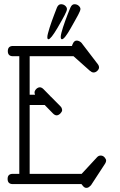

<svg xmlns="http://www.w3.org/2000/svg" viewBox="-20 -886 575 923"><path d="M333.5 -615.7 413.6 -544.4 414.1 -544.9C418.9 -540 424.3 -537.6 430.2 -537.6C433.4 -537.6 436.6 -538.3 439.7 -539.8C442.8 -541.3 445.6 -543.2 448 -545.7C450.4 -548.1 452.4 -550.7 453.9 -553.5C455.3 -556.2 456.1 -558.9 456.1 -561.5C456.1 -567.4 453.9 -572.9 449.7 -578.1L371.6 -680.2C369 -683.1 365.6 -685.6 361.3 -687.7C357.1 -689.9 353 -690.9 349.1 -690.9C344.2 -690.9 340.3 -689.5 337.2 -686.5C334.1 -683.6 331.4 -679.4 329.1 -673.8L325.7 -665H42.5C25.9 -665 17.6 -656.7 17.6 -640.1C17.6 -623.9 25.9 -615.7 42.5 -615.7H72.8V-50.3H41.5C24.9 -50.3 16.6 -42.2 16.6 -25.9C16.6 -9.3 24.9 -1 41.5 -1H371.6L377.4 6.3C383 13.8 389 17.4 395.5 17.1C399.4 17.1 402.9 16.1 406 14.2C409.1 12.2 412.9 9 417.5 4.4L485.4 -99.6C488.6 -104.8 490.2 -109.5 490.2 -113.8C490.2 -118.7 487.7 -123.9 482.7 -129.6C477.6 -135.3 471.4 -138.2 463.9 -138.2C457 -138.2 451.2 -135.4 446.3 -129.9L372.6 -50.3H122.6V-381.3H194.8L234.9 -340.3C240.7 -334.5 246.6 -331.5 252.4 -331.5C255.4 -331.5 258.4 -332.4 261.5 -334C264.6 -335.6 267.4 -337.7 270 -340.3C272.6 -342.9 274.7 -345.7 276.4 -348.6C278 -351.6 278.8 -354.5 278.8 -357.4C278.5 -360.4 277.8 -363.3 276.6 -366.2C275.5 -369.1 273.4 -372.1 270.5 -375L224.1 -421.9C222.5 -422.2 221.5 -423.2 221.2 -424.8L189 -457.5C183.1 -463.4 177.2 -466.3 171.4 -466.3C168.8 -466.3 166 -465.7 163.1 -464.4C160.2 -463.1 157.5 -461.3 155 -459C152.6 -456.7 150.5 -454 148.7 -450.9C146.9 -447.8 146 -444.7 146 -441.4C146 -439.1 146.8 -435.5 148.4 -430.7H122.6V-615.7ZM253.9 -850.1C253.3 -848.1 251.6 -843.9 249 -837.4L240 -814L229 -784.2C225.1 -773.4 221.6 -763.1 218.5 -753.2C215.4 -743.2 212.8 -734.2 210.7 -726.1C208.6 -717.9 207.5 -711.8 207.5 -707.5C207.5 -700.7 209.3 -697.3 212.9 -697.3C220.4 -697.3 234.7 -715.2 255.9 -751C272.1 -779 283.9 -799.9 291 -813.7C298.2 -827.6 301.8 -837.1 301.8 -842.3C301.8 -848.1 299 -853.5 293.5 -858.4C287.9 -863.3 281.2 -865.7 273.4 -865.7C265 -865.7 258.5 -860.5 253.9 -850.1ZM318.8 -850.1C317.9 -848.1 316.1 -844 313.5 -837.6L304.4 -814.7L293.5 -785.6C289.6 -775.2 286.1 -765.1 283 -755.1C279.9 -745.2 277.3 -736.1 275.1 -727.8C273 -719.5 272 -713.1 272 -708.5C272 -701 273.9 -697.3 277.8 -697.3C286 -697.3 300.1 -715.2 320.3 -751L341.3 -788.3C347.2 -798.6 352 -807.3 355.7 -814.5C359.5 -821.6 362.2 -827.5 364 -832C365.8 -836.6 366.7 -840.2 366.7 -842.8C366.7 -848 363.9 -853.1 358.4 -858.2C352.9 -863.2 346 -865.7 337.9 -865.7C329.8 -865.7 323.4 -860.5 318.8 -850.1Z"/></svg>

Font: Nathan
Style: Regular
Weight: 400
Designer: Peter Wiegel
Foundry: Peter Wiegel
Version: Version 1.001 2009